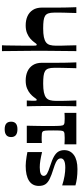

<svg xmlns="http://www.w3.org/2000/svg" viewBox="540 -1320 791 1910"><g transform="rotate(-90 935.0 -364.5)"><path d="M46 -9V-141Q96 -125 140 -117.5Q184 -110 222 -110Q269 -110 292 -121.5Q315 -133 315 -155Q315 -170 306 -181.5Q297 -193 274.5 -204Q252 -215 210 -228Q148 -247 110.5 -265.5Q73 -284 57 -309Q41 -334 41 -373Q41 -438 92.5 -471Q144 -504 241 -504Q260 -504 284 -501.5Q308 -499 333 -495Q358 -491 378 -487V-341Q332 -352 295 -358Q258 -364 226 -364Q182 -364 161.5 -354Q141 -344 141 -324Q141 -305 163 -291.5Q185 -278 242 -260Q300 -242 334.5 -222Q369 -202 383 -177.5Q397 -153 397 -120Q397 -60 348.5 -24.5Q300 11 208 11Q157 11 117 5.5Q77 0 46 -9Z M455 0V-118Q471 -117 486.5 -116.5Q502 -116 519 -116Q547 -116 561 -118Q575 -120 580 -125Q585 -129 587.5 -135.5Q590 -142 591 -153.5Q592 -165 592.5 -183.5Q593 -202 593 -230Q593 -257 592.5 -276Q592 -295 591 -306.5Q590 -318 587.5 -325Q585 -332 580 -336Q575 -341 562.5 -343Q550 -345 527 -345Q511 -345 497.5 -345Q484 -345 468 -343V-493H640Q639 -454 638.5 -422.5Q638 -391 637.5 -365Q637 -339 637 -315.5Q637 -292 637 -269Q637 -226 637.5 -199.5Q638 -173 639.5 -158Q641 -143 643.5 -136Q646 -129 651 -125Q657 -120 669 -118Q681 -116 709 -116Q724 -116 738.5 -116.5Q753 -117 768 -118V0ZM605 -586Q527 -586 527 -649Q527 -713 605 -713Q680 -713 680 -649Q680 -586 605 -586Z M833 0Q834 -33 834.5 -66Q835 -99 835.5 -132Q836 -165 836 -195.5Q836 -226 836 -253Q836 -280 836 -311.5Q836 -343 835.5 -375Q835 -407 834.5 -437.5Q834 -468 833 -493H891Q890 -475 889 -458.5Q888 -442 888 -431Q888 -411 889 -402.5Q890 -394 897 -394Q902 -394 907.5 -400.5Q913 -407 926 -425Q937 -440 958 -458.5Q979 -477 1011.5 -490.5Q1044 -504 1089 -504Q1140 -504 1179.5 -486.5Q1219 -469 1242.5 -433Q1266 -397 1266 -341Q1266 -295 1266 -255.5Q1266 -216 1266 -182.5Q1266 -149 1266.5 -119Q1267 -89 1268 -60Q1269 -31 1270 0H1212Q1213 -28 1213.5 -52Q1214 -76 1214.5 -98Q1215 -120 1215.5 -140Q1216 -160 1216 -180Q1216 -200 1216 -221Q1216 -256 1208.5 -278Q1201 -300 1183.5 -311Q1166 -322 1135.5 -326Q1105 -330 1059 -330Q1006 -330 972.5 -323Q939 -316 920 -301.5Q901 -287 894 -262Q887 -237 887 -202Q887 -184 887 -163Q887 -142 887.5 -117Q888 -92 889 -63Q890 -34 891 0Z M1382 0Q1383 -95 1383.5 -155Q1384 -215 1384.5 -250.5Q1385 -286 1385 -305.5Q1385 -325 1385 -337Q1385 -349 1385 -363Q1385 -381 1385 -395.5Q1385 -410 1385 -431Q1385 -452 1384.5 -488Q1384 -524 1383.5 -584.5Q1383 -645 1382 -740H1440Q1439 -732 1438.5 -702.5Q1438 -673 1437.5 -632Q1437 -591 1436.5 -549.5Q1436 -508 1436 -475.5Q1436 -443 1436 -431Q1436 -411 1437.5 -402.5Q1439 -394 1446 -394Q1451 -394 1456.5 -400.5Q1462 -407 1475 -425Q1486 -440 1507 -458.5Q1528 -477 1560.5 -490.5Q1593 -504 1638 -504Q1689 -504 1728.5 -486.5Q1768 -469 1791.5 -433Q1815 -397 1815 -341Q1815 -295 1815 -255.5Q1815 -216 1815 -182.5Q1815 -149 1815.5 -119Q1816 -89 1817 -60Q1818 -31 1819 0H1761Q1762 -46 1763 -75.5Q1764 -105 1764.5 -124.5Q1765 -144 1765 -158Q1765 -172 1765 -186Q1765 -200 1765 -221Q1765 -256 1757.5 -278Q1750 -300 1732.5 -311Q1715 -322 1684.5 -326Q1654 -330 1608 -330Q1555 -330 1521.5 -323Q1488 -316 1469 -301.5Q1450 -287 1443 -262Q1436 -237 1436 -202Q1436 -184 1436 -171Q1436 -158 1436.5 -140.5Q1437 -123 1438 -90Q1439 -57 1440 0Z"/></g></svg>

Font: Ojuju
Style: Bold
Weight: 700
Designer: Chisaokwu Joboson, Mirko Velimirovic
Foundry: Udi Foundry
Version: Version 1.000